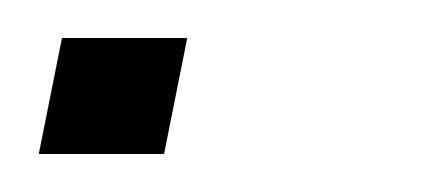

<svg xmlns="http://www.w3.org/2000/svg" viewBox="-36 -81 229 101"><path d="M62.5 -61 50.3 0H-15.6L-3.4 -61Z"/></svg>

Font: Sansation Light
Style: Light Italic
Weight: 300
Designer: Bernd Montag
Version: Version 1.301